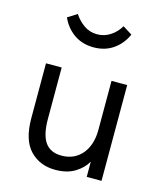

<svg xmlns="http://www.w3.org/2000/svg" viewBox="-106 -767 725 852"><g transform="rotate(15 257.0 -341.0)"><path d="M227 6Q156 6 111 -41Q66 -88 66 -188V-440H138V-204Q138 -131 162.5 -96.5Q187 -62 238 -62Q269 -62 293 -73.5Q317 -85 333.5 -105.5Q350 -126 358.5 -153.5Q367 -181 367 -214V-440H439V0H371V-70Q353 -38 317 -16Q281 6 227 6ZM251 -563Q199 -563 161 -589.5Q123 -616 103 -661L146 -688Q163 -661 190 -642Q217 -623 251 -623Q284 -623 311.5 -641Q339 -659 356 -688L399 -661Q379 -616 341 -589.5Q303 -563 251 -563Z"/></g></svg>

Font: Tilda Sans
Style: Regular
Weight: 400
Designer: ParaType Ltd
Foundry: ParaType Ltd
Version: Version 1.009